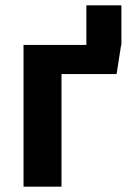

<svg xmlns="http://www.w3.org/2000/svg" viewBox="-20 -698 474 718"><path d="M434 -678V-530H433L416 -421H210V0H68V-530H303V-678Z"/></svg>

Font: FiraGO SemiBold
Style: Regular
Weight: 600
Designer: bBox Type
Foundry: bBox Type GmbH
Version: Version 1.001;PS 001.001;hotconv 1.0.88;makeotf.lib2.5.64775